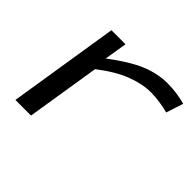

<svg xmlns="http://www.w3.org/2000/svg" viewBox="-131 -712 878 878"><g transform="rotate(45 307.5 -273.0)"><path d="M236 -536 218 -426Q305 -492 369.5 -519Q434 -546 499 -546Q533 -546 564 -541Q595 -536 615 -530L588 -447Q562 -454 532 -458.5Q502 -463 474 -463Q419 -463 356 -439Q293 -415 218 -357L161 0H60L145 -536Z"/></g></svg>

Font: Georama ExtraExtended
Style: Italic
Weight: 400
Width: 8
Italic angle: -9°
Designer: Jean-Baptiste Levee
Foundry: Production Type
Version: Version 1.000